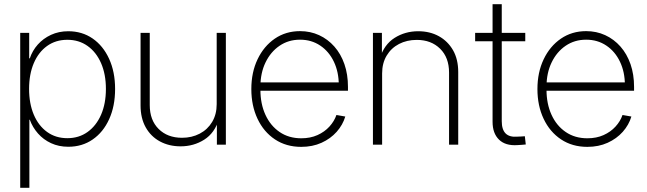

<svg xmlns="http://www.w3.org/2000/svg" viewBox="-20 -685 3064 909"><path d="M75.7 204.1V-529.3H118.2V-408.7H121.1Q133.3 -445.3 158.9 -474.1Q184.6 -502.9 221.4 -520Q258.3 -537.1 303.2 -537.1Q368.7 -537.1 418.5 -502.7Q468.3 -468.3 496.6 -406.5Q524.9 -344.7 524.9 -263.7Q524.9 -182.6 496.8 -120.8Q468.8 -59.1 418.9 -24.7Q369.1 9.8 303.2 9.8Q258.3 9.8 221.9 -7.1Q185.5 -23.9 159.9 -53Q134.3 -82 121.1 -118.2H119.1V204.1ZM298.8 -30.8Q353.5 -30.8 394.5 -60.1Q435.5 -89.4 458.5 -141.8Q481.4 -194.3 481.4 -264.2Q481.4 -333.5 458.5 -386Q435.5 -438.5 394.5 -467.5Q353.5 -496.6 298.8 -496.6Q243.7 -496.6 202.9 -467.3Q162.1 -438 139.9 -385.7Q117.7 -333.5 117.7 -264.2Q117.7 -194.8 139.9 -142.3Q162.1 -89.8 202.9 -60.3Q243.7 -30.8 298.8 -30.8Z M835 7.8Q780.3 7.8 737.3 -15.4Q694.3 -38.6 669.9 -82Q645.5 -125.5 645.5 -185.5V-529.3H689V-187.5Q689 -116.2 731 -74.5Q772.9 -32.7 841.8 -32.7Q888.2 -32.7 925.5 -52.2Q962.9 -71.8 984.4 -107.7Q1005.9 -143.6 1005.9 -191.9V-529.3H1049.3V0H1006.8V-121.1H1016.6Q996.6 -55.2 946.8 -23.7Q897 7.8 835 7.8Z M1406.2 10.3Q1335 10.3 1281.7 -25.1Q1228.5 -60.5 1199.2 -122.6Q1169.9 -184.6 1169.9 -263.2Q1169.9 -342.8 1199.5 -404.5Q1229 -466.3 1281 -502Q1333 -537.6 1400.4 -537.6Q1449.2 -537.6 1490.7 -518.6Q1532.2 -499.5 1563 -464.6Q1593.8 -429.7 1610.6 -381.3Q1627.4 -333 1627.4 -273.4V-255.4H1194.3V-294.9H1603L1584 -281.7Q1584 -343.8 1560.8 -392.6Q1537.6 -441.4 1496.1 -469.2Q1454.6 -497.1 1400.4 -497.1Q1345.7 -497.1 1303.5 -468.3Q1261.2 -439.5 1237.1 -389.4Q1212.9 -339.4 1212.9 -274.9V-259.8Q1212.9 -193.4 1236.6 -141.6Q1260.3 -89.8 1303.7 -60.1Q1347.2 -30.3 1406.2 -30.3Q1449.2 -30.3 1482.9 -45.4Q1516.6 -60.5 1539.6 -85.7Q1562.5 -110.8 1572.8 -140.6L1614.7 -133.3Q1603 -93.8 1574 -61Q1544.9 -28.3 1502.2 -9Q1459.5 10.3 1406.2 10.3Z M1789.1 -337.4V0H1745.6V-529.3H1788.1V-408.2H1778.3Q1798.3 -474.1 1848.1 -505.6Q1897.9 -537.1 1960 -537.1Q2015.1 -537.1 2057.6 -513.7Q2100.1 -490.2 2124.8 -447.3Q2149.4 -404.3 2149.4 -343.8V0H2106V-341.3Q2106 -412.6 2063.7 -454.3Q2021.5 -496.1 1953.1 -496.1Q1906.2 -496.1 1869.1 -476.8Q1832 -457.5 1810.5 -421.6Q1789.1 -385.7 1789.1 -337.4Z M2466.8 -529.3V-489.7H2229.5V-529.3ZM2312 -665H2355.5V-111.3Q2355.5 -71.3 2374 -53Q2392.6 -34.7 2430.2 -38.1Q2438.5 -38.1 2447.5 -38.8Q2456.5 -39.6 2464.8 -40L2469.2 -1Q2460 0 2449.7 0.7Q2439.5 1.5 2429.7 2Q2373 5.9 2342.5 -23.9Q2312 -53.7 2312 -108.4Z M2760.7 10.3Q2689.5 10.3 2636.2 -25.1Q2583 -60.5 2553.7 -122.6Q2524.4 -184.6 2524.4 -263.2Q2524.4 -342.8 2554 -404.5Q2583.5 -466.3 2635.5 -502Q2687.5 -537.6 2754.9 -537.6Q2803.7 -537.6 2845.2 -518.6Q2886.7 -499.5 2917.5 -464.6Q2948.2 -429.7 2965.1 -381.3Q2981.9 -333 2981.9 -273.4V-255.4H2548.8V-294.9H2957.5L2938.5 -281.7Q2938.5 -343.8 2915.3 -392.6Q2892.1 -441.4 2850.6 -469.2Q2809.1 -497.1 2754.9 -497.1Q2700.2 -497.1 2658 -468.3Q2615.7 -439.5 2591.6 -389.4Q2567.4 -339.4 2567.4 -274.9V-259.8Q2567.4 -193.4 2591.1 -141.6Q2614.7 -89.8 2658.2 -60.1Q2701.7 -30.3 2760.7 -30.3Q2803.7 -30.3 2837.4 -45.4Q2871.1 -60.5 2894 -85.7Q2917 -110.8 2927.2 -140.6L2969.2 -133.3Q2957.5 -93.8 2928.5 -61Q2899.4 -28.3 2856.7 -9Q2814 10.3 2760.7 10.3Z"/></svg>

Font: Inter 24pt ExtraLight
Style: Regular
Weight: 250
Designer: Rasmus Andersson
Foundry: rsms
Version: Version 4.001;git-66647c0bb